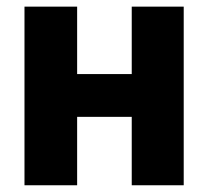

<svg xmlns="http://www.w3.org/2000/svg" viewBox="-20 -550 614 570"><path d="M209 -330.1H371.1V-530.3H525.4V0H371.1V-203.1H209V0H52.7V-530.3H209Z"/></svg>

Font: Pretendard ExtraBold
Style: Regular
Weight: 800
Designer: Base glyphs from Inter by Rasmus Andersson; Hangeul glyphs from Noto Sans CJK(Source Han Sans) by Jang Soo-young and Kan
Foundry: Kil Hyung-jin
Version: Version 1.309